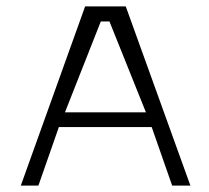

<svg xmlns="http://www.w3.org/2000/svg" viewBox="-20 -590 653 600"><path d="M45 -10H100L164 -193H454L518 -10H575L373 -570H246ZM183 -239 295 -523H322L436 -239Z"/></svg>

Font: Charger Sport
Style: ExLitExt
Weight: 200
Designer: Jasper
Foundry: Cannot Into Space Fonts
Version: Version 1.1